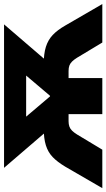

<svg xmlns="http://www.w3.org/2000/svg" viewBox="190 -736 538 973"><g transform="rotate(-90 459.5 -249.0)"><path d="M-7 0 102 -188Q126 -228 150.5 -251.5Q175 -275 210 -286Q245 -297 298 -297H347L310 -249L96 -498H823L609 -249L572 -297H621Q674 -297 709 -286Q744 -275 769 -251.5Q794 -228 817 -188L926 0H731L654 -128Q644 -144 634.5 -153.5Q625 -163 614 -167Q603 -171 587 -171H551V0H368V-171H332Q317 -171 305.5 -167Q294 -163 284.5 -153.5Q275 -144 265 -128L188 0ZM458 -265H461L606 -436L608 -386H311L313 -436Z"/></g></svg>

Font: Nunito Sans 10pt Black
Style: Regular
Weight: 900
Designer: Vernon Adams
Foundry: Vernon Adams
Version: Version 3.101;gftools[0.9.27]